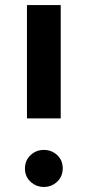

<svg xmlns="http://www.w3.org/2000/svg" viewBox="-20 -737 347 762"><path d="M87 -267V-717H221V-267ZM229 -69Q229 -37 207 -16Q185 5 154 5Q124 5 101.5 -15.5Q79 -36 79 -68Q79 -100 101 -121Q123 -142 154 -142Q185 -142 207 -121.5Q229 -101 229 -69Z"/></svg>

Font: IngvarSans
Style: Bold
Weight: 700
Version: Version 3.000